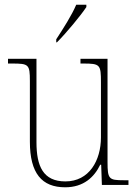

<svg xmlns="http://www.w3.org/2000/svg" viewBox="-20 -786 586 816"><path d="M219 -619V-606H222C262 -646 324 -721 347 -756V-766H304C285 -721 249 -665 219 -619ZM257 10C336 10 381 -34 406 -86H410L413 0H526V-20H505C443 -20 437 -25 437 -97V-536H322V-516H334C406 -516 409 -511 409 -436V-202C409 -104 359 -15 258 -15C163 -15 135 -80 135 -182V-536H14V-516H32C102 -516 107 -512 107 -442V-184C107 -49 158 10 257 10Z"/></svg>

Font: Noto Serif Devanagari SemiCondensed Thin
Style: Regular
Weight: 100
Width: 4
Designer: Universal Thirst, Indian Type Foundry and the Monotype Design Team
Foundry: Monotype Imaging Inc.
Version: Version 2.004